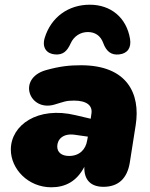

<svg xmlns="http://www.w3.org/2000/svg" viewBox="-20 -783 637 815"><path d="M198 12C257 12 306 -13 338 -75C336 -18 367 10 419 10C482 10 520 -25 531 -93L556 -252C577 -385 520 -506 324 -506C275 -506 235 -502 174 -485C51 -449 105 -308 211 -339C252 -351 259 -356 294 -356C348 -356 374 -335 368 -300L365 -279L301 -294C140 -333 26 -252 26 -148C26 -66 99 12 198 12ZM213 -552C248 -549 265 -566 280 -599C294 -630 322 -647 353 -647C384 -647 407 -631 418 -601C431 -565 452 -548 486 -552C522 -556 538 -581 532 -618C517 -708 451 -763 361 -763C270 -763 197 -710 170 -623C157 -581 178 -555 213 -552ZM223 -161C223 -191 247 -218 297 -211L353 -203L350 -187C344 -149 318 -121 273 -121C241 -121 223 -137 223 -161Z"/></svg>

Font: SN Pro Black
Style: Italic
Weight: 900
Italic angle: -9°
Designer: Tobias Whetton
Foundry: Supernotes
Version: Version 1.001;Glyphs 3.2 (3249)